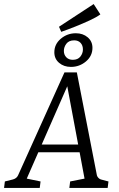

<svg xmlns="http://www.w3.org/2000/svg" viewBox="-31 -927 587 947"><path d="M150 -214H386L396 -176H133ZM447 -62Q449 -55 454.5 -49.5Q460 -44 466 -42L504 -32L500 0H311L315 -32L386 -46L293 -543H319L101 -46L169 -32L165 0H-11L-7 -32L33 -42Q51 -47 58 -62L287 -570H348ZM319 -597Q284 -597 260.5 -617Q237 -637 237 -669Q237 -709 269 -736Q301 -763 343 -763Q378 -763 401.5 -743Q425 -723 425 -691Q425 -651 393 -624Q361 -597 319 -597ZM328 -632Q353 -632 365.5 -648Q378 -664 378 -683Q378 -703 366.5 -715.5Q355 -728 335 -728Q309 -728 296.5 -711.5Q284 -695 284 -676Q284 -657 296 -644.5Q308 -632 328 -632ZM271 -770 260 -795 431 -907 464 -856Q445 -842 411.5 -826.5Q378 -811 340.5 -796Q303 -781 271 -770Z"/></svg>

Font: Yrsa Light
Style: Italic
Weight: 300
Italic angle: -7.10001°
Designer: Anna Giedrys (Yrsa+Rasa design), David Brezina (Yrsa art-direction, Rasa art-direction, design)
Foundry: Rosetta Type Foundry
Version: Version 2.004